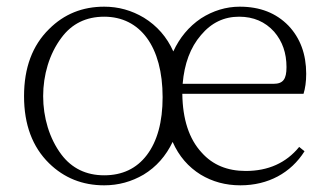

<svg xmlns="http://www.w3.org/2000/svg" viewBox="-20 -541 986 575"><path d="M292 14C335 14 374 3 410 -18C448 -41 477 -74 497 -116C516 -73 544 -41 581 -18C616 3 655 14 700 14C783 14 851 -23 892 -88L876 -101C837 -53 783 -29 716 -29C661 -29 617 -47 584 -84C546 -125 527 -184 526 -260H889C894 -276 897 -296 897 -320C897 -379 879 -427 844 -464C807 -502 759 -521 698 -521C657 -521 618 -509 582 -486C545 -461 518 -428 499 -387C480 -430 450 -464 411 -488C374 -510 335 -521 292 -521C227 -521 172 -499 127 -454C77 -405 52 -338 52 -253C52 -168 77 -101 127 -52C172 -8 227 14 292 14ZM164 -78C91 -175 91 -331 164 -428C195 -470 238 -491 292 -491C400 -491 467 -401 467 -250C467 -176 451 -118 420 -77C389 -36 346 -16 292 -16C238 -16 195 -37 164 -78ZM527 -290C532 -350 550 -399 582 -436C613 -473 651 -491 696 -491C739 -491 774 -476 801 -446C826 -417 838 -382 838 -340C838 -304 828 -290 799 -290Z"/></svg>

Font: AllPunType ExtraLight
Style: Regular
Weight: 280
Version: 1.0